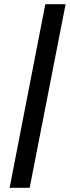

<svg xmlns="http://www.w3.org/2000/svg" viewBox="-20 -800 334 919"><path d="M26 99H122L294 -780H197Z"/></svg>

Font: Uncut Sans Medium Italic
Style: Regular
Weight: 500
Italic angle: -11°
Designer: Kasper Nordkvist
Foundry: UNCUT.wtf
Version: Version 1.304;Glyphs 3.2 (3246)